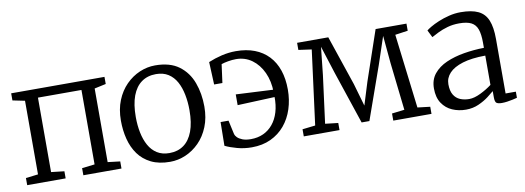

<svg xmlns="http://www.w3.org/2000/svg" viewBox="-51 -851 3124 1143"><g transform="rotate(-10 1511.5 -279.5)"><path d="M40 0V-43L114.5 -52V-497L41 -512V-555H605V-512L535.5 -497V-52L610 -43V0H379.5V-43L456.5 -52V-502H193.5V-52L272.5 -43V0Z M656 -281Q656 -349.5 677.8 -403Q699.5 -456.5 736.5 -493.8Q773.5 -531 819.2 -550.5Q865 -570 913 -570Q1002.5 -570 1056.8 -529.8Q1111 -489.5 1135.5 -423Q1160 -356.5 1160 -278Q1160 -210 1138.2 -156.2Q1116.5 -102.5 1079.5 -65.2Q1042.5 -28 996.8 -8.5Q951 11 903 11Q836 11 788.8 -12.2Q741.5 -35.5 712.2 -76Q683 -116.5 669.5 -169.2Q656 -222 656 -281ZM908 -41Q958.5 -41 994.5 -67Q1030.5 -93 1049.8 -144.5Q1069 -196 1069 -272Q1069 -321.5 1060.2 -366Q1051.5 -410.5 1032.8 -444.8Q1014 -479 983.5 -498.5Q953 -518 909 -518Q858 -518 821.8 -492Q785.5 -466 766.2 -414.8Q747 -363.5 747 -287Q747 -237 756 -192.5Q765 -148 784 -113.8Q803 -79.5 833.8 -60.2Q864.5 -41 908 -41Z M1397 10.5Q1351 10.5 1308.8 -1Q1266.5 -12.5 1237 -27L1239 -170H1287L1305.5 -85.5Q1307.5 -76.5 1318 -65.5Q1328.5 -54.5 1348.8 -46.5Q1369 -38.5 1400 -38.5Q1441.5 -38.5 1475.2 -54Q1509 -69.5 1533.2 -99Q1557.5 -128.5 1570 -170.2Q1582.5 -212 1581.5 -264L1581 -290Q1580 -357.5 1555.8 -410Q1531.5 -462.5 1489.8 -492.8Q1448 -523 1394 -523Q1371 -523 1345.5 -518.5Q1320 -514 1305 -508.5L1290 -397H1240L1234 -533.5Q1272 -549.5 1315 -559.8Q1358 -570 1401 -570Q1465 -570 1514.2 -551Q1563.5 -532 1597.8 -495.8Q1632 -459.5 1649.5 -408Q1667 -356.5 1667 -291.5Q1667 -229 1649.2 -174.2Q1631.5 -119.5 1596.8 -78Q1562 -36.5 1511.8 -13Q1461.5 10.5 1397 10.5ZM1356.5 -251.5V-316.5L1586.5 -305V-261Z M1712 0V-43L1790 -52L1848.5 -501.5L1769.5 -512.5V-555.5H1958L2059.5 -255L2099 -118L2141.5 -255L2244 -555H2430.5V-512L2353.5 -501L2408 -52L2484 -43V0H2253V-43L2329 -52L2296.5 -339L2281 -507L2225.5 -341L2112.5 -22H2065.5L1958.5 -341.5L1905.5 -507.5L1887.5 -339.5L1850 -52L1928 -43V0Z M2524.5 -146Q2524.5 -198.5 2553.2 -234Q2582 -269.5 2630.2 -290.8Q2678.5 -312 2738 -322Q2797.5 -332 2859.5 -333V-365Q2859.5 -414.5 2849 -444.8Q2838.5 -475 2812.5 -488.5Q2786.5 -502 2739.5 -502Q2700.5 -502 2667.8 -492.5Q2635 -483 2609.8 -470.5Q2584.5 -458 2568.5 -449L2546.5 -493Q2553.5 -499.5 2573.8 -511.5Q2594 -523.5 2623.8 -536Q2653.5 -548.5 2688.5 -557.2Q2723.5 -566 2759.5 -566Q2826 -566 2865.5 -547Q2905 -528 2922.2 -485.5Q2939.5 -443 2939.5 -373V-43H3001.5V-6Q2990.5 -3 2974.5 0.5Q2958.5 4 2941 6.5Q2923.5 9 2908.5 9Q2887 9 2876.8 2.5Q2866.5 -4 2866.5 -33V-70Q2854 -59 2828.8 -39.8Q2803.5 -20.5 2768.5 -4.8Q2733.5 11 2691.5 11Q2647 11 2609 -5.5Q2571 -22 2547.8 -56.8Q2524.5 -91.5 2524.5 -146ZM2721.5 -48Q2751.5 -48 2790.5 -67Q2829.5 -86 2859.5 -109V-286Q2776.5 -285.5 2722 -268.8Q2667.5 -252 2640.5 -223Q2613.5 -194 2613.5 -156Q2613.5 -116 2627.8 -92.2Q2642 -68.5 2666.5 -58.2Q2691 -48 2721.5 -48Z"/></g></svg>

Font: Merriweather 7pt Light
Style: Regular
Weight: 300
Designer: Eben Sorkin
Foundry: Eben Sorkin
Version: Version 2.200;gftools[0.9.31]